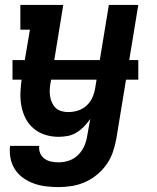

<svg xmlns="http://www.w3.org/2000/svg" viewBox="-20 -550 640 783"><path d="M220 213Q194 213 168 210Q142 207 118.5 198.5Q95 190 75 176Q55 162 41.5 141.5Q28 121 23 96Q18 71 21 45H140Q138 61 144 75Q150 89 162 97.5Q174 106 189 109Q204 112 220 112Q241 112 262.5 104.5Q284 97 300 80.5Q316 64 324.5 43.5Q333 23 336 2L348 -65Q337 -49 323 -34.5Q309 -20 292 -9.5Q275 1 256 4.5Q237 8 219 8Q190 8 163.5 -0.5Q137 -9 116.5 -26.5Q96 -44 84 -68Q72 -92 67 -119.5Q62 -147 63.5 -175.5Q65 -204 69 -233L102 -429H63V-530H238L187 -217Q184 -202 183 -187.5Q182 -173 184 -159Q186 -145 191.5 -132.5Q197 -120 206.5 -110.5Q216 -101 229.5 -97Q243 -93 258 -93Q278 -93 297.5 -99Q317 -105 332.5 -119Q348 -133 356.5 -152Q365 -171 368 -190L424 -530H544L454 18Q449 45 440 71Q431 97 414.5 120.5Q398 144 375.5 162.5Q353 181 327 192.5Q301 204 273.5 208.5Q246 213 220 213ZM31 -225V-305H544V-225Z"/></svg>

Font: Iosevka Slab Extended
Style: Bold Italic
Weight: 700
Width: 7
Italic angle: -9°
Monospace: yes
Designer: Belleve Invis
Foundry: Belleve Invis
Version: Version 11.1.0; ttfautohint (v1.8.3)